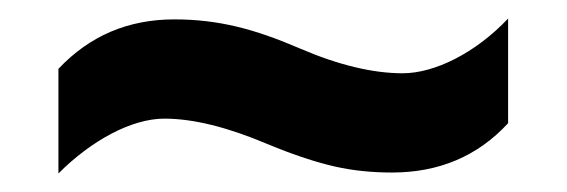

<svg xmlns="http://www.w3.org/2000/svg" viewBox="-20 -456 611 207"><path d="M157.2 -328.1C188.5 -328.1 225.6 -318.8 268.1 -300.8C297.4 -288.6 321.8 -280.8 341.3 -276.4C360.8 -272 381.3 -270 402.8 -270C453.1 -270 495.1 -287.6 527.8 -323.2V-436C492.7 -398.9 448.7 -377 414.1 -377C382.3 -377 345.2 -385.7 303.2 -403.8C254.4 -424.8 215.3 -435.1 168 -435.1C118.2 -435.1 76.7 -417.5 43 -381.8V-269C78.1 -304.2 121.6 -328.1 157.2 -328.1Z"/></svg>

Font: Sahel
Style: Bold
Weight: 700
Foundry: Saber Rastikerdar (saber.rastikerdar@gmail.com)
Version: Version 3.4.0